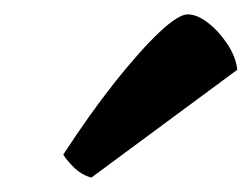

<svg xmlns="http://www.w3.org/2000/svg" viewBox="-20 -811 350 267"><path d="M107 -564Q93 -568 82.5 -578.5Q72 -589 68 -596Q105 -653 140 -697Q175 -741 201.5 -766Q228 -791 241 -791Q254 -791 269 -779.5Q284 -768 296 -750Q308 -732 310 -714Z"/></svg>

Font: Texturina 12pt Black
Style: Italic
Weight: 900
Italic angle: -11°
Designer: Guillermo Torres Carreño
Foundry: Omnibus-Type
Version: Version 1.002